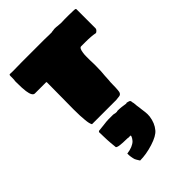

<svg xmlns="http://www.w3.org/2000/svg" viewBox="-271 -702 1196 1196"><g transform="rotate(-45 326.5 -104.0)"><path d="M349 3H303H251H185Q176 -11 173 -48Q169 -81 169 -144L170 -254Q171 -294 171 -381L168 -384H69Q47 -384 40 -434Q36 -461 36 -513V-526Q38 -533 38 -548V-568L39 -576L43 -580L61 -579H81Q125 -579 148 -580H213H231H265H308H351Q364 -579 388 -579H413Q417 -581 426 -581Q433 -583 439 -583Q458 -583 468 -581Q488 -579 498 -579L524 -580H563Q593 -580 604 -579L618 -578Q619 -577 621 -575.5Q623 -574 623 -573V-403Q623 -397 616.5 -390Q610 -383 604 -381Q571 -388 518 -388H480Q465 -388 460 -350Q458 -339 458 -318V-288Q458 -268 459 -258V-230Q459 -189 455 -154Q453 -128 453 -116Q451 -104 451 -83Q451 -53 449 -33Q448 -2 426 0Q402 3 398 3ZM216 333Q212 314 211.5 303.5Q211 293 211 288Q264 281 289 256Q300 243 304 233Q306 227 306 226Q306 223 303.5 222.5Q301 222 297 222.5Q293 223 289 223Q282 221 266 221Q239 221 216 218Q209 218 197 214Q194 213 192 211.5Q190 210 189 209Q184 162 183 138Q183 117 182 107Q182 77 181 68L187 63L234 58Q264 54 277 54H321L331 56Q334 58 351 58Q352 56 357 56Q374 56 392 58Q416 61 427 63Q428 63 429 62Q430 61 431 61H433Q437 62 444.5 64Q452 66 454 68Q458 72 458.5 75Q459 78 459 83Q459 84 460 86.5Q461 89 462 95Q462 100 464 118Q465 128 467 138Q469 148 469 156Q474 189 474 203Q474 216 473 223Q466 275 437 309Q415 336 353 355.5Q291 375 237 375Q233 368 225.5 356.5Q218 345 216 333Z"/></g></svg>

Font: Sigmar One
Style: Regular
Weight: 400
Designer: Vernon Adams
Foundry: Vernon Adams
Version: Version 2.000